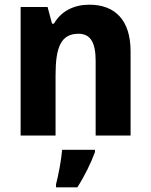

<svg xmlns="http://www.w3.org/2000/svg" viewBox="-20 -578 643 819"><path d="M361 -558C296 -558 241 -531 210 -477H202L183 -548H68V0H217V-257C217 -377 240 -434 315 -434C367 -434 388 -395 388 -318V0H537V-359C537 -494 469 -558 361 -558ZM385 71V61H245C242 102 229 170 219 208V221H310C342 171 367 119 385 71Z"/></svg>

Font: Noto Sans Armenian SemiCondensed Medium
Style: Regular
Weight: 500
Width: 4
Designer: Monotype Design Team
Foundry: Monotype Imaging Inc.
Version: Version 2.008